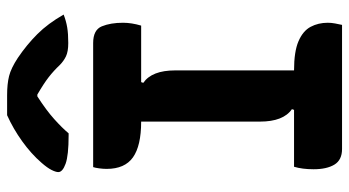

<svg xmlns="http://www.w3.org/2000/svg" viewBox="-241 -741 982 540"><g transform="rotate(-90 250.0 -471.0)"><path d="M450 0H101Q70 0 57 -21.5Q44 -43 44 -80Q44 -112 51 -135H211L213 -141Q178 -165 178 -231V-565Q110 -565 77.5 -588Q45 -611 45 -662Q45 -672 46.5 -683Q48 -694 50 -700H399Q436 -700 446 -675.5Q456 -651 456 -616Q456 -592 448 -565H289L287 -559Q322 -535 322 -469V-135Q375 -135 404 -122.5Q433 -110 444.5 -88.5Q456 -67 456 -40Q456 -30 454 -19.5Q452 -9 450 0ZM196 -942H252Q284 -942 306 -936.5Q328 -931 357 -912Q394 -887 424 -857Q454 -827 479 -783Q461 -776 443 -773Q425 -770 399 -770Q375 -770 361.5 -776.5Q348 -783 337 -794Q321 -811 303 -825Q285 -839 254 -857H249Q210 -832 185 -809.5Q160 -787 145 -769H139Q83 -769 59.5 -777.5Q36 -786 36 -798Q36 -805 42 -817Q48 -829 62 -845Q87 -874 122.5 -899.5Q158 -925 196 -942Z"/></g></svg>

Font: Recursive Sn Csl St
Style: Bold
Weight: 700
Version: Version 1.079;hotconv 1.0.112;makeotfexe 2.5.65598; ttfautoh